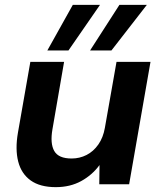

<svg xmlns="http://www.w3.org/2000/svg" viewBox="-20 -759 662 791"><path d="M210 12Q145 12 106.5 -15.5Q68 -43 55 -93.5Q42 -144 54 -213L105 -504H244L196 -226Q186 -168 203.5 -137Q221 -106 275 -106Q308 -106 336.5 -120.5Q365 -135 385 -163.5Q405 -192 412 -232L460 -504H600L512 0H389L390 -79Q360 -38 314.5 -13Q269 12 210 12ZM351 -551 472 -739H585L439 -551ZM175 -551 280 -739H392L262 -551Z"/></svg>

Font: DM Sans ExtraBold
Style: Italic
Weight: 800
Italic angle: -10°
Designer: Colophon Foundry, Jonny Pinhorn
Foundry: Colophon Foundry
Version: Version 4.004;gftools[0.9.30]